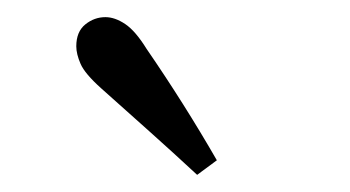

<svg xmlns="http://www.w3.org/2000/svg" viewBox="-20 -716 408 224"><path d="M233 -529 210 -512Q182 -538 154 -563Q126 -588 98 -613Q79 -630 74 -641.5Q69 -653 69 -662Q69 -679 79.5 -687.5Q90 -696 103 -696Q114 -696 126 -688Q138 -680 151 -659Q173 -627 193.5 -594.5Q214 -562 233 -529Z"/></svg>

Font: Lisu Bosa ExtraLight
Style: Regular
Weight: 200
Designer: David Morse, Annie Olsen, Victor Gaultney, Frank Grießhammer (Latin)
Foundry: SIL International
Version: Version 2.000